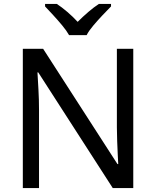

<svg xmlns="http://www.w3.org/2000/svg" viewBox="-20 -964 800 984"><path d="M663 0H558L176 -593H172Q174 -558 177 -506Q180 -454 180 -399V0H97V-714H201L582 -123H586Q585 -139 583.5 -171Q582 -203 580.5 -241Q579 -279 579 -311V-714H663ZM334 -784Q321 -807 299 -833.5Q277 -860 253 -886Q229 -912 211 -931V-944H271Q297 -927 325 -903Q353 -879 378 -852Q405 -879 433 -903Q461 -927 487 -944H549V-931Q530 -912 505.5 -886Q481 -860 458.5 -833.5Q436 -807 424 -784Z"/></svg>

Font: Noto Sans Hatran
Style: Regular
Weight: 400
Designer: Monotype Design Team
Foundry: Monotype Imaging Inc.
Version: Version 2.001; ttfautohint (v1.8.4.7-5d5b)